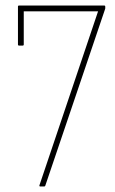

<svg xmlns="http://www.w3.org/2000/svg" viewBox="-20 -675 418 695"><path d="M125 0Q124 0 123 -1Q122 -2 123 -5L335 -634H66V-514Q66 -510 62 -510H49Q45 -510 45 -514V-651Q45 -655 49 -655H357Q361 -655 361 -651V-647Q361 -646 361 -644.5Q361 -643 360 -641L144 -3Q143 0 140 0Z"/></svg>

Font: Sofia Sans Condensed Thin
Style: Regular
Weight: 250
Version: Version 4.100